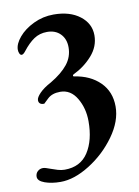

<svg xmlns="http://www.w3.org/2000/svg" viewBox="-81 -481 591 815"><g transform="rotate(-10 214.5 -73.5)"><path d="M17 240Q17 226 26.5 217Q36 208 50 208Q59 208 82 217Q95 222 110.5 226.5Q126 231 140 231Q208 231 241.5 179.5Q275 128 275 46Q275 -10 249 -54Q223 -98 178 -98Q143 -98 123.5 -79.5Q104 -61 103 -60H100Q90 -60 84.5 -65Q79 -70 79 -79Q79 -91 96.5 -109Q114 -127 146 -144Q195 -173 220.5 -205Q246 -237 246 -278Q246 -314 224.5 -336Q203 -358 167 -358Q135 -358 110.5 -341.5Q86 -325 62 -294Q52 -281 45 -281Q39 -281 35.5 -288.5Q32 -296 32 -305Q32 -330 56 -358.5Q80 -387 120.5 -406.5Q161 -426 207 -426Q277 -426 320 -393Q363 -360 363 -309Q363 -261 329 -222.5Q295 -184 247 -161Q243 -159 243.5 -155.5Q244 -152 248 -152Q316 -142 357.5 -101Q399 -60 399 4Q399 67 353 131Q307 195 240 237Q173 279 114 279Q75 279 46 268.5Q17 258 17 240Z"/></g></svg>

Font: EB Garamond SemiBold
Style: Regular
Weight: 600
Designer: Georg Duffner and Octavio Pardo
Foundry: Georg Duffner
Version: Version 1.000